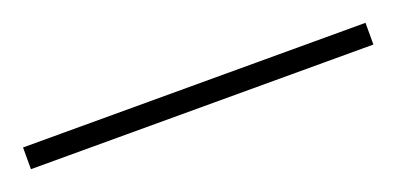

<svg xmlns="http://www.w3.org/2000/svg" viewBox="-18 3 445 216"><g transform="rotate(-20 205.0 111.0)"><path d="M0 98H410V124H0Z"/></g></svg>

Font: Newsreader Display ExtraLight
Style: Regular
Weight: 275
Designer: Hugues Gentile
Foundry: Production Type
Version: Version 1.001